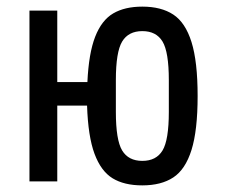

<svg xmlns="http://www.w3.org/2000/svg" viewBox="-20 -548 680 580"><path d="M243 -229H153V0H69V-516H153V-300H244Q248 -387 267.5 -437Q287 -487 322 -507.5Q357 -528 410 -528Q467 -528 503.5 -504Q540 -480 558.5 -421Q577 -362 577 -258Q577 -154 558.5 -95Q540 -36 503.5 -12Q467 12 410 12Q355 12 320 -9.5Q285 -31 265.5 -83.5Q246 -136 243 -229ZM410 -62Q452 -62 471 -93.5Q490 -125 490 -210V-306Q490 -391 471 -422.5Q452 -454 410 -454Q368 -454 349 -422.5Q330 -391 330 -306V-210Q330 -125 349 -93.5Q368 -62 410 -62Z"/></svg>

Font: Writer
Style: Regular
Weight: 400
Monospace: yes
Designer: Mike Abbink, Paul van der Laan, Pieter van Rosmalen
Foundry: Bold Monday
Version: Version 2.001 2020